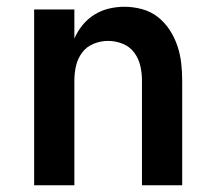

<svg xmlns="http://www.w3.org/2000/svg" viewBox="-20 -548 640 568"><path d="M81 0V-520H200V-434Q209 -455 224 -473.5Q239 -492 259 -504.5Q279 -517 302 -522.5Q325 -528 348 -528Q374 -528 400 -521Q426 -514 446.5 -498Q467 -482 481.5 -460Q496 -438 504.5 -413Q513 -388 516 -362Q519 -336 519 -310V0H400V-310Q400 -332 395 -353.5Q390 -375 377 -392.5Q364 -410 343 -418.5Q322 -427 300 -427Q278 -427 257 -418.5Q236 -410 223 -392.5Q210 -375 205 -353.5Q200 -332 200 -310V0Z"/></svg>

Font: Iosevka Aile
Style: Bold
Weight: 700
Designer: Belleve Invis
Foundry: Belleve Invis
Version: Version 28.0.1; ttfautohint (v1.8.4)